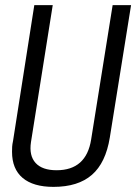

<svg xmlns="http://www.w3.org/2000/svg" viewBox="-20 -720 532 750"><path d="M189 10Q110 10 68.5 -25Q27 -60 27 -127Q27 -138 27.5 -147Q28 -156 31 -170L114 -700H186L101 -165Q93 -112 119 -83.5Q145 -55 201 -55Q317 -55 336 -175L420 -700H492L409 -183Q393 -84 339 -37Q285 10 189 10Z"/></svg>

Font: Georama SemiCondensed
Style: Italic
Weight: 400
Width: 4
Italic angle: -9°
Designer: Jean-Baptiste Levee
Foundry: Production Type
Version: Version 1.000